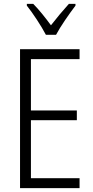

<svg xmlns="http://www.w3.org/2000/svg" viewBox="-20 -967 480 987"><path d="M216 -788H268C292 -833 336 -896 368 -938V-947H334C300 -909 273 -877 242 -837C214 -875 180 -918 151 -947H118V-938C149 -899 192 -834 216 -788ZM389 0V-51H139V-349H375V-399H139V-663H389V-714H83V0Z"/></svg>

Font: Noto Sans Arabic UI Cn Lt
Style: Regular
Weight: 300
Width: 3
Designer: Monotype Design Team, Nadine Chahine and Nizar Qandah
Foundry: Monotype Imaging Inc.
Version: Version 2.010